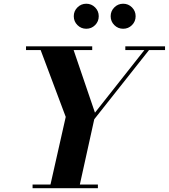

<svg xmlns="http://www.w3.org/2000/svg" viewBox="-20 -995 893 1015"><path d="M242.5 0 327.5 -377 187.5 -750H362.5L482 -399.3L757.3 -748H781.8L478.3 -364.5L397.8 0ZM152.2 0V-19.5H497.5V0ZM117.5 -730.5V-750H467.5V-730.5ZM642.5 -730.5V-750H852.5V-730.5ZM631.1 -843Q603.8 -843 584.4 -862.3Q565 -881.6 565 -909.3Q565 -936.5 584.4 -955.9Q603.8 -975.3 631.1 -975.3Q658.5 -975.3 677.8 -955.9Q697 -936.5 697 -909.3Q697 -881.6 677.8 -862.3Q658.5 -843 631.1 -843ZM436.1 -843Q408.8 -843 389.4 -862.3Q370 -881.6 370 -909.3Q370 -936.5 389.4 -955.9Q408.8 -975.3 436.1 -975.3Q463.5 -975.3 482.8 -955.9Q502 -936.5 502 -909.3Q502 -881.6 482.8 -862.3Q463.5 -843 436.1 -843Z"/></svg>

Font: Bodoni Moda
Style: Italic
Weight: 400
Italic angle: -13°
Designer: Owen Earl
Foundry: indestructible type
Version: Version 2.005